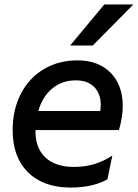

<svg xmlns="http://www.w3.org/2000/svg" viewBox="-20 -832 621 865"><path d="M37 -245Q37 -337 73.5 -408.5Q110 -480 176.5 -520Q243 -560 329 -560Q423 -560 478 -504.5Q533 -449 533 -354Q533 -306 516 -246H140Q138 -167 183.5 -123.5Q229 -80 313 -80Q362 -80 404 -92.5Q446 -105 486 -131L464 -24Q397 13 299 13Q176 13 106.5 -55.5Q37 -124 37 -245ZM432 -332Q434 -350 434 -358Q434 -410 404.5 -440Q375 -470 321 -470Q259 -470 214.5 -432.5Q170 -395 153 -332ZM450 -812H581L398 -627H296Z"/></svg>

Font: Application Medium
Style: Italic
Weight: 500
Italic angle: -12°
Designer: Wei Huang
Foundry: Wei Huang
Version: Version 0.012